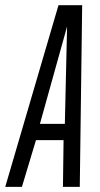

<svg xmlns="http://www.w3.org/2000/svg" viewBox="-50 -727 389 747"><path d="M-29.6 0 177.6 -706.9H269.7L260.4 0H194.9L197.3 -181.9H90L35.3 0ZM105.3 -245H202.3L211 -623.9Z"/></svg>

Font: Georama ExtraCondensed Thin
Style: Italic
Weight: 100
Width: 2
Italic angle: -9°
Designer: Jean-Baptiste Levee
Foundry: Production Type
Version: Version 1.001